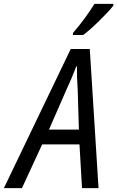

<svg xmlns="http://www.w3.org/2000/svg" viewBox="-81 -968 603 988"><path d="M283 -716H381L426 0H341L328 -225H136L32 0H-61ZM325 -301 319 -502Q314 -576 315 -627H312Q286 -560 258 -500L171 -301ZM295 -799Q358 -872 405 -948H502V-939Q481 -911 431 -862Q381 -813 347 -788H294Z"/></svg>

Font: Noto Sans UI Narrow
Style: Italic
Weight: 400
Width: 4
Italic angle: -12°
Designer: Monotype Design Team
Foundry: Monotype Imaging Inc.
Version: Version 1.001